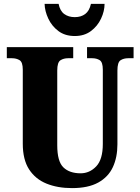

<svg xmlns="http://www.w3.org/2000/svg" viewBox="-20 -956 720 986"><path d="M350 10Q276 10 219 -13Q162 -36 129.5 -86Q97 -136 97 -218V-598Q97 -637 80.5 -647Q64 -657 41 -657H15V-714H356V-657H330Q307 -657 290.5 -646.5Q274 -636 274 -594V-210Q274 -127 305.5 -96.5Q337 -66 394 -66Q440 -66 474 -101.5Q508 -137 508 -217V-598Q508 -637 492 -647Q476 -657 453 -657H427V-714H666V-657H639Q615 -657 599 -646.5Q583 -636 583 -594V-215Q583 -148 559.5 -97.5Q536 -47 484.5 -18.5Q433 10 350 10ZM364 -771Q314 -771 280 -796.5Q246 -822 228 -860.5Q210 -899 209 -936H281Q288 -900 310 -884Q332 -868 364 -868Q396 -868 417.5 -884Q439 -900 447 -936H517Q517 -899 499 -860.5Q481 -822 447 -796.5Q413 -771 364 -771Z"/></svg>

Font: Noto Serif Condensed Black
Style: Regular
Weight: 900
Width: 3
Designer: Monotype Design Team
Foundry: Monotype Imaging Inc.
Version: Version 2.015; ttfautohint (v1.8.4.7-5d5b)